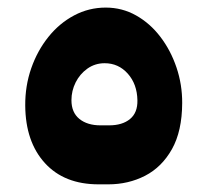

<svg xmlns="http://www.w3.org/2000/svg" viewBox="-20 -486 550 509"><path d="M241.4 2.7Q150.4 2.7 99 -53.7Q47.6 -110.2 46.9 -206.1Q46.5 -258.2 62.8 -305Q79.1 -351.7 108.3 -388.1Q137.5 -424.5 176.6 -445.2Q215.6 -465.9 260.4 -465.9Q303.9 -465.9 340.9 -445Q378 -424.1 405.3 -388.2Q432.6 -352.4 447.9 -307.1Q463.2 -261.7 463 -212.9Q462.7 -138.5 435.9 -90.7Q409 -42.9 364.7 -20.1Q320.4 2.7 267 2.7ZM246.4 -153.7H269.2Q304.4 -153.7 324.7 -170.5Q345 -187.2 344.3 -220.1Q343.5 -263 318.8 -290.7Q294.1 -318.4 257.4 -318.4Q231.9 -318.4 211.7 -304.1Q191.6 -289.7 180.5 -267.5Q169.4 -245.2 169.4 -220.4Q169.4 -187.9 190.4 -170.8Q211.5 -153.7 246.4 -153.7Z"/></svg>

Font: Rubik Light
Style: Italic
Weight: 300
Italic angle: -12°
Designer: Hubert and Fischer
Foundry: Hubert and Fischer
Version: Version 2.300;gftools[0.9.30]